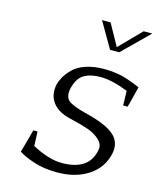

<svg xmlns="http://www.w3.org/2000/svg" viewBox="-115 -835 765 930"><g transform="rotate(15 267.5 -369.5)"><path d="M486 -381 484 -454Q403 -486 345 -486Q295 -486 263 -467Q231 -448 218 -395Q209 -351 231.5 -333Q254 -315 317 -299Q422 -274 465 -238Q508 -202 496 -143Q480 -69 416.5 -27Q353 15 260 15Q194 15 142.5 -2Q91 -19 65 -37Q67 -41 97 -152H118L121 -80Q205 -35 270 -35Q406 -35 426 -140Q433 -169 408.5 -192Q384 -215 349.5 -227Q315 -239 260 -252Q194 -266 165.5 -304Q137 -342 148 -395Q153 -415 164 -434.5Q175 -454 197 -477Q219 -500 259.5 -514Q300 -528 353 -528Q376 -528 398 -525.5Q420 -523 436.5 -519.5Q453 -516 470.5 -510Q488 -504 497.5 -500.5Q507 -497 520 -491.5Q533 -486 535 -485Q530 -467 522 -433Q514 -399 508 -381ZM532 -754 401 -625H355L280 -754H323L383 -646L489 -754Z"/></g></svg>

Font: Afta serif
Style: Italic
Weight: 400
Italic angle: -12°
Designer: parq.ink
Foundry: Oriol Esparraguera Font
Version: Version 1.000